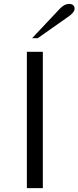

<svg xmlns="http://www.w3.org/2000/svg" viewBox="-20 -966 403 986"><path d="M118 -700H200V0H118ZM288 -922Q311 -946 335 -946Q348 -946 355.5 -939.5Q363 -933 363 -922Q363 -901 326 -877L174 -770H145Z"/></svg>

Font: Fahkwang Light
Style: Regular
Weight: 300
Version: Version 1.000; ttfautohint (v1.6)